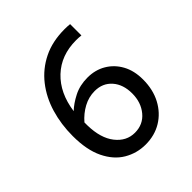

<svg xmlns="http://www.w3.org/2000/svg" viewBox="-193 -838 986 986"><g transform="rotate(-45 300.0 -345.0)"><path d="M304 12Q241 12 187.5 -19.5Q134 -51 102 -117Q70 -183 70 -284Q70 -369 92.5 -444.5Q115 -520 160.5 -578Q206 -636 273 -669Q340 -702 429 -702Q438 -702 448.5 -701.5Q459 -701 467 -700V-618Q459 -619 449 -619.5Q439 -620 430 -620Q321 -620 250.5 -553.5Q180 -487 164 -371Q192 -398 236 -420.5Q280 -443 336 -443Q392 -443 436 -417Q480 -391 505.5 -344.5Q531 -298 531 -234Q531 -161 501.5 -105.5Q472 -50 421 -19Q370 12 304 12ZM308 -70Q368 -70 404.5 -114Q441 -158 441 -223Q441 -288 406 -328Q371 -368 313 -368Q270 -368 231 -347Q192 -326 162 -291V-269Q164 -175 205.5 -122.5Q247 -70 308 -70Z"/></g></svg>

Font: ABeeZee
Style: Regular
Weight: 400
Designer: Anja Meiners
Foundry: Anja Meiners
Version: Version 1.003; ttfautohint (v1.8.3)